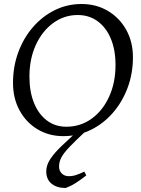

<svg xmlns="http://www.w3.org/2000/svg" viewBox="-20 -668 705 959"><path d="M296 12Q224 12 167 -22.5Q110 -57 77.5 -117Q45 -177 45 -254Q45 -336 71.5 -407.5Q98 -479 145 -533Q192 -587 254 -617.5Q316 -648 387 -648Q461 -648 519 -613.5Q577 -579 610.5 -519Q644 -459 644 -382Q644 -300 617 -228.5Q590 -157 542.5 -103Q495 -49 432 -18.5Q369 12 296 12ZM311 -35Q382 -35 437.5 -75Q493 -115 525 -185Q557 -255 557 -343Q557 -419 533.5 -475Q510 -531 467.5 -562Q425 -593 368 -593Q300 -593 245 -552.5Q190 -512 158.5 -442.5Q127 -373 127 -285Q127 -210 150 -153.5Q173 -97 214.5 -66Q256 -35 311 -35ZM411 208Q411 208 395.5 220Q380 232 356.5 247Q333 262 307 271Q264 271 237.5 249.5Q211 228 211 188Q211 156 232.5 124.5Q254 93 289.5 59.5Q325 26 366 -12H407Q358 34 329 64Q300 94 287.5 116.5Q275 139 275 164Q275 185 288.5 198.5Q302 212 324 212Q343 212 360.5 206Q378 200 389.5 194.5Q401 189 401 189Z"/></svg>

Font: Alegreya
Style: Italic
Weight: 400
Italic angle: -7°
Designer: Juan Pablo del Peral
Foundry: Huerta Tipografica
Version: Version 2.009